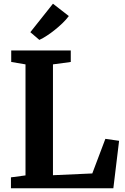

<svg xmlns="http://www.w3.org/2000/svg" viewBox="-20 -1015 676 1035"><path d="M39 0V-59L117.5 -69.5V-668L40.5 -681V-743H361.5V-681L265.5 -668V-70.5L477.5 -80L548 -266.5L622 -256L591 0ZM192 -800 143.5 -841.5 265.5 -995 351 -928.5Q336.5 -909 316.8 -890Q297 -871 275.5 -853.8Q254 -836.5 232.8 -822.8Q211.5 -809 192.5 -800Z"/></svg>

Font: Merriweather 20pt
Style: Bold
Weight: 700
Version: Version 2.100